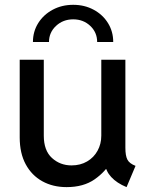

<svg xmlns="http://www.w3.org/2000/svg" viewBox="-20 -766 615 794"><path d="M255.4 7.8Q198.7 7.8 155 -16.4Q111.3 -40.5 86.4 -86.4Q61.5 -132.3 61.5 -197.8V-519H161.1V-205.1Q161.1 -143.6 194.8 -112.8Q228.5 -82 275.9 -82Q312.5 -82 340.3 -98.4Q368.2 -114.7 383.5 -142.8Q398.9 -170.9 398.9 -205.1V-519H498.5V-154.8Q498.5 -122.1 506.8 -106Q515.1 -89.8 540.5 -80.1L503.4 7.8Q462.9 -8.8 439.7 -34.2Q416.5 -59.6 416 -87.9L454.6 -66.4H389.2L439.5 -99.1Q417 -56.2 371.1 -24.2Q325.2 7.8 255.4 7.8ZM282.7 -746.1Q329.6 -746.1 367.2 -725.8Q404.8 -705.6 426.5 -670.7Q448.2 -635.7 448.2 -592.3H381.8Q381.8 -631.8 353.3 -658.9Q324.7 -686 282.7 -686Q240.7 -686 211.7 -658.9Q182.6 -631.8 182.6 -592.3H116.2Q116.2 -635.7 138.2 -670.7Q160.2 -705.6 198 -725.8Q235.8 -746.1 282.7 -746.1Z"/></svg>

Font: Reddit Sans Medium
Style: Regular
Weight: 500
Designer: Stephen Hutchings
Foundry: Reddit
Version: Version 1.014